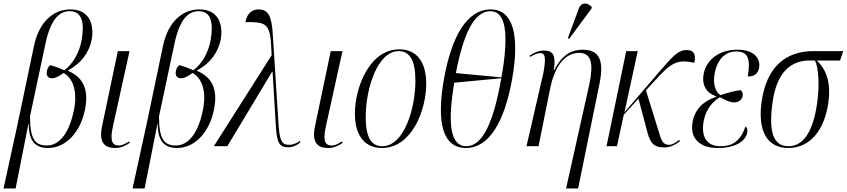

<svg xmlns="http://www.w3.org/2000/svg" viewBox="-54 -824 4772 1082"><path d="M-34 238H34L106 -125H108C108 -29 145 10 217 10C318 10 403 -81 427 -217C448 -338 401 -394 329 -425V-427C403 -466 449 -529 463 -602C478 -689 448 -771 343 -771C248 -771 166 -703 137 -563L47 -133ZM210 -4C144 -4 115 -40 115 -168L202 -577C231 -714 279 -761 339 -761C406 -761 424 -700 406 -598C393 -526 355 -461 308 -428C281 -441 246 -453 229 -457C217 -447 211 -432 210 -422C205 -395 220 -382 240 -383C263 -383 289 -402 304 -413C354 -386 382 -317 365 -216C339 -75 281 -4 210 -4Z M596 10C626 10 655 -3 677 -19L673 -27C653 -14 634 -4 615 -4C569 -4 569 -48 582 -110L676 -536H610L521 -112C503 -25 531 10 596 10Z M693 238H761L833 -125H835C835 -29 872 10 944 10C1045 10 1130 -81 1154 -217C1175 -338 1128 -394 1056 -425V-427C1130 -466 1176 -529 1190 -602C1205 -689 1175 -771 1070 -771C975 -771 893 -703 864 -563L774 -133ZM937 -4C871 -4 842 -40 842 -168L929 -577C958 -714 1006 -761 1066 -761C1133 -761 1151 -700 1133 -598C1120 -526 1082 -461 1035 -428C1008 -441 973 -453 956 -457C944 -447 938 -432 937 -422C932 -395 947 -382 967 -383C990 -383 1016 -402 1031 -413C1081 -386 1109 -317 1092 -216C1066 -75 1008 -4 937 -4Z M1151 0H1227L1479 -419H1482L1500 -124C1505 -18 1520 6 1570 6C1595 6 1620 -5 1639 -22L1636 -30C1622 -19 1598 -8 1576 -8C1533 -8 1521 -31 1515 -133L1484 -619C1478 -736 1458 -771 1402 -771C1358 -771 1335 -737 1329 -699C1437 -701 1469 -696 1474 -564L1477 -513Z M1796 10C1826 10 1855 -3 1877 -19L1873 -27C1853 -14 1834 -4 1815 -4C1769 -4 1769 -48 1782 -110L1876 -536H1810L1721 -112C1703 -25 1731 10 1796 10Z M2098 10C2269 10 2348 -208 2348 -351C2348 -490 2282 -546 2197 -546C2027 -546 1946 -329 1946 -184C1946 -52 2008 10 2098 10ZM2100 0C2042 0 2007 -44 2007 -164C2007 -327 2074 -536 2193 -536C2254 -536 2287 -485 2287 -369C2287 -214 2224 0 2100 0Z M2572 10C2702 10 2789 -137 2832 -378C2875 -620 2840 -771 2711 -771C2579 -771 2491 -621 2448 -379C2405 -137 2439 10 2572 10ZM2772 -388 2515 -412C2557 -632 2618 -761 2709 -761C2798 -761 2815 -633 2772 -388ZM2574 0C2481 0 2468 -134 2506 -358L2771 -383C2727 -134 2666 0 2574 0Z M3154 -606 3279 -775 3281 -785C3258 -809 3223 -815 3208 -776L3146 -609ZM3136 238H3204L3325 -355C3351 -486 3323 -544 3229 -544C3168 -544 3111 -514 3070 -429H3067C3079 -509 3066 -539 3012 -539C2983 -539 2958 -529 2931 -511L2934 -503C2959 -519 2979 -525 2991 -525C3020 -525 3023 -494 3008 -412L2913 0H2981L3045 -319C3070 -448 3128 -526 3209 -526C3279 -526 3291 -466 3268 -353Z M3364 0H3423L3461 -177L3544 -268L3596 -73C3612 -15 3634 7 3689 7C3726 7 3755 -11 3778 -28L3774 -36C3755 -21 3735 -8 3717 -8C3683 -8 3674 -28 3658 -83L3586 -315L3652 -386C3731 -474 3770 -490 3859 -470C3867 -511 3862 -542 3815 -542C3766 -542 3733 -502 3661 -419L3465 -191L3540 -536H3475Z M3991 10C4100 10 4150 -35 4157 -77C4160 -94 4156 -106 4147 -111C4117 -25 4071 0 4005 0C3930 0 3896 -52 3911 -139C3924 -213 3966 -254 4003 -276C4041 -256 4062 -247 4084 -247C4108 -247 4128 -262 4131 -283C4134 -299 4128 -310 4120 -316C4092 -313 4055 -304 4006 -288C3984 -301 3961 -341 3973 -408C3988 -490 4033 -534 4094 -534C4164 -534 4176 -490 4160 -393C4200 -393 4218 -411 4224 -442C4232 -492 4200 -544 4099 -544C4006 -544 3926 -492 3911 -405C3900 -341 3929 -299 3982 -281V-278C3915 -257 3862 -212 3849 -136C3833 -50 3883 10 3991 10Z M4388 10C4516 10 4593 -97 4614 -245C4630 -356 4604 -431 4549 -483H4680L4698 -536H4531C4375 -536 4266 -449 4238 -251C4215 -88 4268 10 4388 10ZM4389 0C4303 0 4276 -83 4300 -250C4324 -420 4406 -483 4507 -483H4539C4558 -442 4566 -350 4551 -244C4528 -79 4472 0 4389 0Z"/></svg>

Font: Noto Serif Display Condensed Light
Style: Italic
Weight: 300
Width: 3
Italic angle: -12°
Designer: Monotype Design Team
Foundry: Monotype Imaging Inc.
Version: Version 2.009